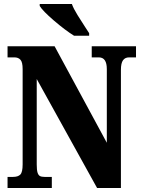

<svg xmlns="http://www.w3.org/2000/svg" viewBox="-20 -947 712 967"><path d="M18 -56H45Q71 -56 82.5 -68Q94 -80 94 -119V-599Q94 -634 83 -646Q72 -658 53 -658H18V-714H255L518 -228V-599Q518 -658 478 -658H442V-714H665V-658H630Q610 -658 599.5 -643.5Q589 -629 589 -595V0H469L165 -549V-119Q165 -91 169 -78Q173 -65 181 -60.5Q189 -56 205 -56H241V0H18ZM180 -917V-927H342Q350 -904 370.5 -871Q391 -838 410 -809Q424 -789 429 -780V-767H353Q308 -795 251.5 -843.5Q195 -892 180 -917Z"/></svg>

Font: Noto Serif CondBlack
Style: Regular
Weight: 900
Width: 3
Designer: Monotype Design Team
Foundry: Monotype Imaging Inc.
Version: Version 1.001